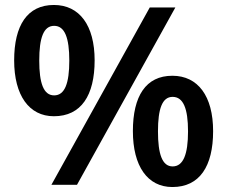

<svg xmlns="http://www.w3.org/2000/svg" viewBox="-20 -744 915 773"><path d="M197 -724C90 -724 37 -642 37 -501C37 -360 97 -276 197 -276C307 -276 361 -360 361 -501C361 -642 300 -724 197 -724ZM686 -714H583L187 0H290ZM198 -640C241 -640 259 -591 259 -500C259 -409 241 -360 198 -360C155 -360 138 -410 138 -500C138 -591 155 -640 198 -640ZM674 -439C567 -439 515 -357 515 -216C515 -75 574 9 674 9C784 9 838 -75 838 -216C838 -357 777 -439 674 -439ZM675 -354C718 -354 737 -307 737 -215C737 -123 718 -74 675 -74C633 -74 616 -124 616 -215C616 -306 633 -354 675 -354Z"/></svg>

Font: Noto Sans Myanmar UI SemiBold
Style: Regular
Weight: 600
Designer: Monotype Design Team
Foundry: Monotype Imaging Inc.
Version: Version 2.103